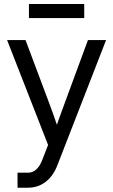

<svg xmlns="http://www.w3.org/2000/svg" viewBox="-20 -711 552 936"><path d="M65.4 204.1V130.9H116.2Q162.1 130.9 186 68.8L214.4 -4.4L14.6 -515.6H104.5L215.8 -218.8Q226.6 -189.9 237.1 -160.9Q247.6 -131.8 257.3 -103Q267.6 -131.8 278.1 -160.9Q288.6 -189.9 299.3 -218.8L408.7 -515.6H497.1L259.3 95.7Q239.3 147.5 202.1 175.8Q165 204.1 116.2 204.1ZM390.6 -691.4V-623H121.1V-691.4Z"/></svg>

Font: Inter Display
Style: Regular
Weight: 400
Designer: Rasmus Andersson
Foundry: rsms
Version: Version 4.001;git-9221beed3